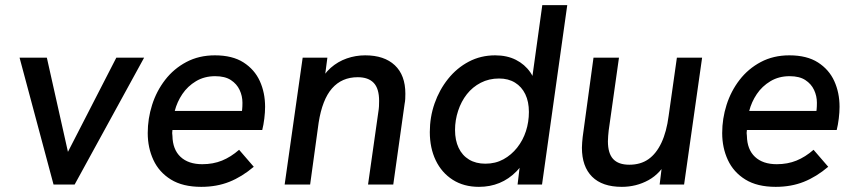

<svg xmlns="http://www.w3.org/2000/svg" viewBox="-20 -717 3325 746"><path d="M188 0 56 -493H162L244 -127L432 -493H540L270 0Z M762 9Q690 9 644 -19.5Q598 -48 576 -95.5Q554 -143 554 -200Q554 -256 571 -309.5Q588 -363 621.5 -406.5Q655 -450 704 -476Q753 -502 815 -502Q883 -502 926 -474.5Q969 -447 989.5 -402Q1010 -357 1010 -302Q1010 -281 1007 -256.5Q1004 -232 999 -212H650Q649 -206 649 -200Q649 -194 650 -189Q651 -136 681.5 -107.5Q712 -79 766 -79Q808 -79 842.5 -93Q877 -107 909 -135L966 -69Q920 -30 871 -10.5Q822 9 762 9ZM918 -267Q920 -283 921 -293Q922 -303 922 -318Q922 -344 911 -367.5Q900 -391 877 -406Q854 -421 816 -421Q774 -421 741.5 -401.5Q709 -382 688.5 -351.5Q668 -321 659 -286H949Z M1086 0 1156 -493H1252L1238 -386L1218 -388Q1237 -429 1265 -453.5Q1293 -478 1327.5 -490Q1362 -502 1399 -502Q1473 -502 1514 -463.5Q1555 -425 1555 -353Q1555 -342 1554.5 -332.5Q1554 -323 1552 -313L1508 0H1410L1450 -282Q1452 -294 1452.5 -304Q1453 -314 1453 -325Q1453 -373 1432 -395Q1411 -417 1370 -417Q1308 -417 1270 -373.5Q1232 -330 1218 -240L1185 0Z M1841 9Q1782 9 1739 -18.5Q1696 -46 1673 -94Q1650 -142 1650 -204Q1650 -262 1668.5 -315Q1687 -368 1721 -410.5Q1755 -453 1801.5 -477.5Q1848 -502 1904 -502Q1950 -502 1984.5 -484.5Q2019 -467 2040.5 -436Q2062 -405 2065 -362L2039 -351L2087 -697H2184L2086 0H1991L2008 -142L2035 -130Q2016 -81 1986.5 -51Q1957 -21 1920.5 -6Q1884 9 1841 9ZM1866 -81Q1905 -81 1936 -98Q1967 -115 1989.5 -143.5Q2012 -172 2023.5 -207.5Q2035 -243 2035 -282Q2035 -322 2021 -351Q2007 -380 1981 -396Q1955 -412 1919 -412Q1880 -412 1848 -395.5Q1816 -379 1794 -351Q1772 -323 1760 -286.5Q1748 -250 1748 -212Q1748 -172 1762 -142.5Q1776 -113 1802.5 -97Q1829 -81 1866 -81Z M2396 9Q2320 9 2280.5 -30.5Q2241 -70 2241 -143Q2241 -154 2242 -164Q2243 -174 2244 -185L2286 -493H2385L2345 -210Q2344 -199 2343 -189Q2342 -179 2342 -168Q2342 -121 2362.5 -99Q2383 -77 2425 -77Q2469 -77 2499.5 -98.5Q2530 -120 2550 -162.5Q2570 -205 2578 -267L2610 -493H2708L2638 0H2543L2556 -106L2576 -100Q2547 -43 2499.5 -17Q2452 9 2396 9Z M2994 9Q2922 9 2876 -19.5Q2830 -48 2808 -95.5Q2786 -143 2786 -200Q2786 -256 2803 -309.5Q2820 -363 2853.5 -406.5Q2887 -450 2936 -476Q2985 -502 3047 -502Q3115 -502 3158 -474.5Q3201 -447 3221.5 -402Q3242 -357 3242 -302Q3242 -281 3239 -256.5Q3236 -232 3231 -212H2882Q2881 -206 2881 -200Q2881 -194 2882 -189Q2883 -136 2913.5 -107.5Q2944 -79 2998 -79Q3040 -79 3074.5 -93Q3109 -107 3141 -135L3198 -69Q3152 -30 3103 -10.5Q3054 9 2994 9ZM3150 -267Q3152 -283 3153 -293Q3154 -303 3154 -318Q3154 -344 3143 -367.5Q3132 -391 3109 -406Q3086 -421 3048 -421Q3006 -421 2973.5 -401.5Q2941 -382 2920.5 -351.5Q2900 -321 2891 -286H3181Z"/></svg>

Font: Hanken Grotesk Medium
Style: Italic
Weight: 500
Italic angle: -8°
Designer: Alfredo Marco Pradil
Foundry: Hanken Design Co.
Version: Version 3.013